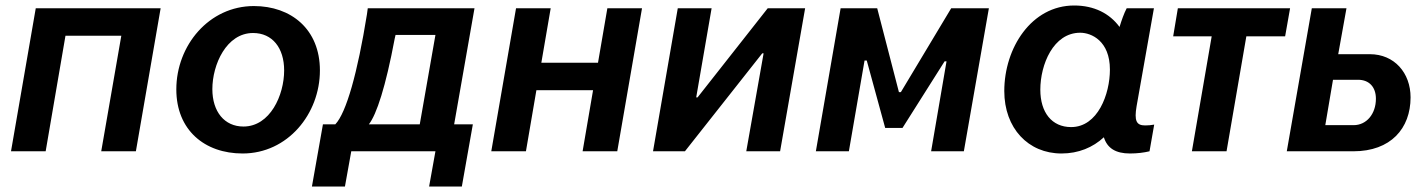

<svg xmlns="http://www.w3.org/2000/svg" viewBox="-20 -550 5187 698"><path d="M20 0H146L218 -420H421L348 0H474L564 -520H110Z M862 8C1026 8 1143 -136 1143 -294C1143 -444 1038 -528 903 -528C740 -528 621 -385 621 -225C621 -77 724 8 862 8ZM865 -90C796 -90 752 -144 752 -226C752 -315 803 -430 900 -430C970 -430 1013 -376 1013 -294C1013 -204 962 -90 865 -90Z M1114 128H1234L1257 0H1563L1540 128H1659L1699 -98H1631L1705 -520H1317L1314 -498C1280 -286 1239 -140 1199 -98H1154ZM1321 -98C1349 -134 1382 -234 1415 -410L1418 -423H1563L1506 -98Z M2188 -520 2154 -322H1948L1982 -520H1856L1766 0H1892L1930 -222H2136L2098 0H2224L2314 -520Z M2354 0H2470L2751 -356H2756L2693 0H2816L2907 -520H2771L2516 -196H2511L2567 -520H2444Z M2946 0H3066L3123 -330H3131L3198 -85H3261L3414 -327H3421L3365 0H3484L3575 -520H3438L3255 -215H3248L3169 -520H3036Z M4088 8C4114 8 4138 5 4159 0L4176 -97C4165 -95 4155 -94 4143 -94C4111 -94 4103 -111 4112 -164L4175 -520H4076C4066 -501 4057 -475 4050 -452C4014 -501 3958 -530 3885 -530C3730 -530 3631 -376 3631 -219C3631 -84 3718 8 3839 8C3901 8 3953 -14 3993 -51C4005 -12 4035 8 4088 8ZM3907 -431C3948 -431 4015 -401 4015 -297C4015 -208 3971 -88 3874 -88C3804 -88 3762 -141 3762 -224C3762 -315 3809 -431 3907 -431Z M4245 -418H4385L4313 0H4439L4511 -418H4652L4670 -520H4262Z M4658 0H4900C5036 0 5108 -83 5108 -196C5108 -285 5049 -353 4960 -353H4845L4875 -520H4749ZM4798 -95 4826 -260H4917C4958 -260 4982 -233 4982 -191C4982 -136 4948 -95 4901 -95Z"/></svg>

Font: Fixel Text 20240404 SemiBold
Style: Italic
Weight: 600
Width: 4
Italic angle: -10°
Designer: AlfaBravo + MacPaw
Foundry: Kyrylo Tkachov, Marchela Mozhyna, Serhii Makarenko, Maria Weinstein, Zakhar Kryvoshyya
Version: Version 1.211;Glyphs 3.2 (3225)